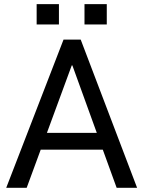

<svg xmlns="http://www.w3.org/2000/svg" viewBox="-20 -901 687 921"><path d="M473.1 -183.1H175.3L107.9 0H9.8L284.7 -710.9H367.2L637.7 0H539.6ZM205.1 -263.7H444.3L327.1 -587.4H324.2ZM492.2 -783.7H385.3V-881.3H492.2ZM262.7 -783.7H155.8V-881.3H262.7Z"/></svg>

Font: GeogebraSans
Style: Regular
Weight: 400
Designer: Google
Version: Version 1.100140; 2013